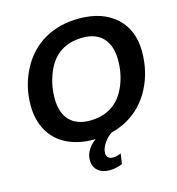

<svg xmlns="http://www.w3.org/2000/svg" viewBox="-128 -808 1035 1125"><g transform="rotate(-15 389.0 -245.0)"><path d="M453.1 -698.2Q596.2 -698.2 678.7 -622.3Q761.2 -546.4 761.2 -415.5Q761.2 -294.9 709.7 -195.6Q658.2 -96.2 565.9 -43.2Q473.6 9.8 355 9.8Q260.7 9.8 191.2 -25.4Q121.6 -60.5 85.2 -126.2Q48.8 -191.9 48.8 -279.8Q48.8 -394.5 100.3 -493.9Q151.9 -593.3 243.2 -645.8Q334.5 -698.2 453.1 -698.2ZM446.3 -584.5Q367.2 -584.5 311.5 -547.9Q255.9 -511.2 225.6 -437.5Q195.3 -363.8 195.3 -283.7Q195.3 -193.8 239.3 -148.7Q283.2 -103.5 361.8 -103.5Q440.4 -103.5 496.1 -140.1Q551.8 -176.8 582.3 -249Q612.8 -321.3 612.8 -403.8Q612.8 -489.7 570.1 -537.1Q527.3 -584.5 446.3 -584.5ZM398.4 207.5Q354.5 207.5 327.6 184.1Q300.8 160.6 300.8 120.1Q300.8 84.5 323 52Q345.2 19.5 388.7 -4.9H468.8Q439 13.7 418.2 44.9Q397.5 76.2 397.5 103Q397.5 121.6 408.2 130.9Q418.9 140.1 436 140.1Q460 140.1 485.8 128.9L476.6 190.9Q438 207.5 398.4 207.5Z"/></g></svg>

Font: Liberation Sans
Style: Bold Italic
Weight: 700
Italic angle: -12°
Designer: Steve Matteson
Foundry: Ascender Corporation
Version: Version 2.1.5